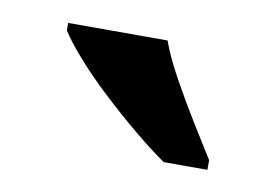

<svg xmlns="http://www.w3.org/2000/svg" viewBox="-35 -814 366 255"><g transform="rotate(10 148.0 -686.0)"><path d="M197 -606Q177 -620 153.5 -639.5Q130 -659 106.5 -681Q83 -703 65.5 -723Q48 -743 40 -756V-766H174Q182 -744 197 -717Q212 -690 228 -664Q244 -638 256 -619V-606Z"/></g></svg>

Font: Noto Serif Ethiopic ExtraCondensed
Style: Bold
Weight: 700
Width: 2
Designer: Monotype Design Team
Foundry: Monotype Imaging Inc.
Version: Version 2.102; ttfautohint (v1.8.4.7-5d5b)